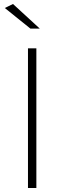

<svg xmlns="http://www.w3.org/2000/svg" viewBox="-20 -941 322 961"><path d="M45 -921 179 -798H132L4 -901ZM162 -699V0H120V-699Z"/></svg>

Font: Montserrat Ultra Light
Style: Regular
Weight: 200
Designer: Julieta Ulanovsky
Foundry: Julieta Ulanovsky
Version: Version 3.100;PS 003.100;hotconv 1.0.88;makeotf.lib2.5.64775